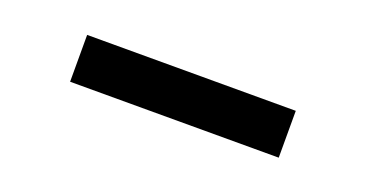

<svg xmlns="http://www.w3.org/2000/svg" viewBox="-23 -480 645 339"><g transform="rotate(20 300.0 -310.0)"><path d="M104 -266H496V-354H104Z"/></g></svg>

Font: CommitMono
Style: 500Regular
Weight: 500
Monospace: yes
Designer: Eigil Nikolajsen
Foundry: Eigil Nikolajsen
Version: Version 1.143